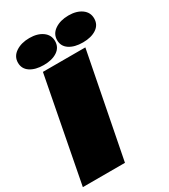

<svg xmlns="http://www.w3.org/2000/svg" viewBox="-218 -959 934 1058"><g transform="rotate(-30 248.5 -429.5)"><path d="M116 -660H386L257 0H-11ZM259 -774Q259 -734 226 -712Q193 -690 140 -690Q87 -690 54.5 -711.5Q22 -733 22 -772Q22 -812 57 -835.5Q92 -859 144 -859Q195 -859 227 -836Q259 -813 259 -774ZM508 -774Q508 -734 475 -712Q442 -690 389 -690Q336 -690 303.5 -711.5Q271 -733 271 -772Q271 -812 306 -835.5Q341 -859 393 -859Q444 -859 476 -836Q508 -813 508 -774Z"/></g></svg>

Font: Sansita Black Italic
Style: Regular
Weight: 900
Italic angle: -11°
Designer: Pablo Cosgaya
Foundry: Omnibus-Type
Version: Version 1.006